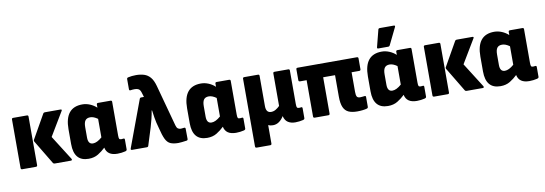

<svg xmlns="http://www.w3.org/2000/svg" viewBox="-64 -1188 5188 1829"><g transform="rotate(-10 2529.5 -274.0)"><path d="M377 0Q366 0 361 -8L222 -239Q216 -248 222 -258L353 -489Q358 -497 369 -497H520Q529 -497 531 -492.5Q533 -488 528 -481L392 -254L542 -17Q546 -10 544 -5Q542 0 534 0ZM63 0Q49 0 49 -14V-484Q49 -497 63 -497H195Q209 -497 209 -484V-14Q209 0 195 0Z M704 12Q563 12 563 -155V-299Q563 -509 733 -509Q770 -509 806 -494Q842 -479 870 -453V-484Q870 -497 884 -497H1004Q1018 -497 1018 -484V-159Q1018 -133 1022.5 -125.5Q1027 -118 1042 -118Q1049 -118 1053.5 -119Q1058 -120 1064 -120Q1075 -121 1075 -108V-13Q1075 -1 1058 3Q1042 7 1022 9.5Q1002 12 983 12Q884 12 868 -67Q836 -36 797 -12Q758 12 704 12ZM723 -190Q723 -125 770 -125Q809 -125 858 -168V-347Q819 -375 786 -375Q753 -375 738 -355Q723 -335 723 -291Z M1572 12Q1524 12 1495 -1Q1466 -14 1448 -51Q1430 -88 1413 -159L1398 -216Q1393 -237 1388 -267.5Q1383 -298 1378 -337H1374Q1368 -298 1358 -258Q1348 -218 1337 -181L1284 -12Q1281 0 1268 0H1126Q1109 0 1115 -16L1282 -466Q1286 -477 1298 -477H1324L1310 -523Q1302 -548 1288 -556.5Q1274 -565 1252 -565Q1243 -565 1232 -564.5Q1221 -564 1211 -562Q1196 -559 1196 -574V-672Q1196 -684 1209 -687Q1244 -695 1285 -695Q1328 -695 1363 -684Q1398 -673 1423 -643.5Q1448 -614 1463 -559L1572 -158Q1578 -136 1589 -127Q1600 -118 1618 -118Q1631 -118 1648 -121Q1663 -124 1663 -109L1664 -11Q1664 3 1650 4Q1630 7 1607 9.5Q1584 12 1572 12Z M1851 12Q1710 12 1710 -155V-299Q1710 -509 1880 -509Q1917 -509 1953 -494Q1989 -479 2017 -453V-484Q2017 -497 2031 -497H2151Q2165 -497 2165 -484V-159Q2165 -133 2169.5 -125.5Q2174 -118 2189 -118Q2196 -118 2200.5 -119Q2205 -120 2211 -120Q2222 -121 2222 -108V-13Q2222 -1 2205 3Q2189 7 2169 9.5Q2149 12 2130 12Q2031 12 2015 -67Q1983 -36 1944 -12Q1905 12 1851 12ZM1870 -190Q1870 -125 1917 -125Q1956 -125 2005 -168V-347Q1966 -375 1933 -375Q1900 -375 1885 -355Q1870 -335 1870 -291Z M2298 185Q2284 185 2284 171V-484Q2284 -497 2298 -497H2430Q2444 -497 2444 -484V-191Q2444 -126 2493 -126Q2517 -126 2538 -138.5Q2559 -151 2577 -169V-484Q2577 -497 2591 -497H2723Q2737 -497 2737 -484V-159Q2737 -133 2742 -125.5Q2747 -118 2761 -118Q2768 -118 2772.5 -118.5Q2777 -119 2783 -120Q2794 -121 2794 -108V-13Q2794 -1 2778 3Q2761 7 2741.5 9.5Q2722 12 2703 12Q2661 12 2632.5 -6.5Q2604 -25 2594 -67V-68Q2574 -35 2547.5 -16.5Q2521 2 2489 2Q2462 2 2443 -7V171Q2443 185 2429 185Z M3302 12Q3252 12 3219 -2.5Q3186 -17 3169.5 -54Q3153 -91 3153 -157V-365H3038V-14Q3038 0 3024 0H2892Q2878 0 2878 -14V-365H2814Q2800 -365 2800 -379V-484Q2800 -497 2814 -497H3387Q3401 -497 3401 -484V-379Q3401 -365 3387 -365H3313V-175Q3313 -144 3320.5 -130Q3328 -116 3352 -116Q3363 -116 3373.5 -117.5Q3384 -119 3396 -120Q3408 -121 3408 -109V-15Q3408 -3 3397 1Q3381 6 3355 9Q3329 12 3302 12Z M3600 12Q3459 12 3459 -155V-299Q3459 -509 3629 -509Q3666 -509 3702 -494Q3738 -479 3766 -453V-484Q3766 -497 3780 -497H3900Q3914 -497 3914 -484V-159Q3914 -133 3918.5 -125.5Q3923 -118 3938 -118Q3945 -118 3949.5 -119Q3954 -120 3960 -120Q3971 -121 3971 -108V-13Q3971 -1 3954 3Q3938 7 3918 9.5Q3898 12 3879 12Q3780 12 3764 -67Q3732 -36 3693 -12Q3654 12 3600 12ZM3619 -190Q3619 -125 3666 -125Q3705 -125 3754 -168V-347Q3715 -375 3682 -375Q3649 -375 3634 -355Q3619 -335 3619 -291ZM3603 -544Q3589 -544 3593 -558L3635 -722Q3638 -733 3651 -733H3786Q3803 -733 3794 -716L3715 -554Q3710 -544 3698 -544Z M4361 0Q4350 0 4345 -8L4206 -239Q4200 -248 4206 -258L4337 -489Q4342 -497 4353 -497H4504Q4513 -497 4515 -492.5Q4517 -488 4512 -481L4376 -254L4526 -17Q4530 -10 4528 -5Q4526 0 4518 0ZM4047 0Q4033 0 4033 -14V-484Q4033 -497 4047 -497H4179Q4193 -497 4193 -484V-14Q4193 0 4179 0Z M4688 12Q4547 12 4547 -155V-299Q4547 -509 4717 -509Q4754 -509 4790 -494Q4826 -479 4854 -453V-484Q4854 -497 4868 -497H4988Q5002 -497 5002 -484V-159Q5002 -133 5006.5 -125.5Q5011 -118 5026 -118Q5033 -118 5037.5 -119Q5042 -120 5048 -120Q5059 -121 5059 -108V-13Q5059 -1 5042 3Q5026 7 5006 9.5Q4986 12 4967 12Q4868 12 4852 -67Q4820 -36 4781 -12Q4742 12 4688 12ZM4707 -190Q4707 -125 4754 -125Q4793 -125 4842 -168V-347Q4803 -375 4770 -375Q4737 -375 4722 -355Q4707 -335 4707 -291Z"/></g></svg>

Font: Sofia Sans Black
Style: Regular
Weight: 900
Designer: Botio Nikoltchev, Ani Petrova
Foundry: lettersoup
Version: Version 4.100; ttfautohint (v1.8.3)